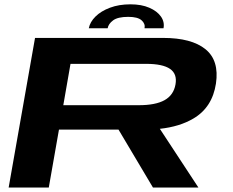

<svg xmlns="http://www.w3.org/2000/svg" viewBox="-20 -846 1049 866"><path d="M19 0 138 -675H715.5Q844 -675 906.8 -624Q969.5 -573 954 -469Q937.5 -361.5 852.5 -311.5Q790 -274.5 701 -265L875 0H670L514.5 -261.5H246L200 0ZM265.5 -371.5H606Q681.5 -371.5 722.2 -394.2Q763 -417 771.5 -465Q780 -512.5 747 -535.2Q714 -558 639 -558H298ZM568.5 -826.5Q618 -826.5 653.2 -811.2Q688.5 -796 705.8 -771.5Q723 -747 717.5 -718.5H632Q636 -739 618.5 -754.5Q601 -770 558.5 -770Q511.5 -770 490.2 -754.2Q469 -738.5 465.5 -718.5H380.5Q386 -747 410.8 -771.5Q435.5 -796 476 -811.2Q516.5 -826.5 568.5 -826.5Z"/></svg>

Font: Anybody UltraExpanded SemiBold
Style: Italic
Weight: 600
Width: 9
Italic angle: -10°
Designer: Tyler Finck
Foundry: Etcetera Type Company
Version: Version 1.010; ttfautohint (v1.8.3) -l 8 -r 50 -G 200 -x 14 